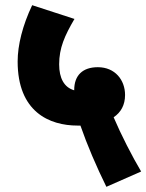

<svg xmlns="http://www.w3.org/2000/svg" viewBox="-20 -652 564 740"><path d="M390 68 524 9C490 -48 446 -134 418 -200C446 -219 462 -247 462 -286C462 -343 424 -393 357 -393C299 -393 266 -362 266 -305V-304C227 -315 208 -351 208 -404C208 -467 229 -514 267 -579L104 -632C67 -554 48 -478 48 -415C48 -221 170 -168 279 -168C283 -168 287 -168 290 -168C316 -93 352 -9 390 68Z"/></svg>

Font: Noto Sans Condensed Black
Style: Regular
Weight: 900
Width: 3
Designer: Monotype Design Team
Foundry: Monotype Imaging Inc.
Version: Version 2.013